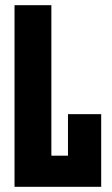

<svg xmlns="http://www.w3.org/2000/svg" viewBox="-20 -720 430 740"><path d="M36 0V-700H178V-120H242V-280H370V0Z"/></svg>

Font: Tektur Condensed SemiBold
Style: Regular
Weight: 600
Width: 3
Designer: Adam Jagosz
Foundry: Adam Jagosz
Version: Version 1.005;gftools[0.9.30]